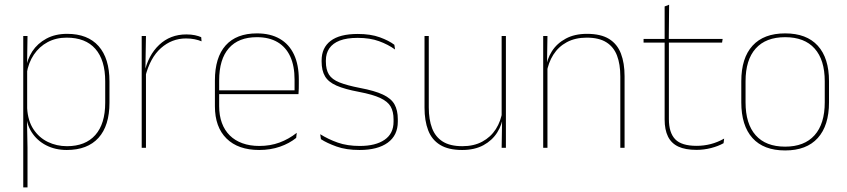

<svg xmlns="http://www.w3.org/2000/svg" viewBox="-20 -642 3680 834"><path d="M270 9.5Q220 9.5 180.2 -11Q140.5 -31.5 117 -68.5Q93.5 -105.5 93 -155.5H87L98 -172Q101 -117.5 125.2 -80.8Q149.5 -44 187.8 -25.5Q226 -7 271 -7Q351 -7 394 -55.5Q437 -104 437 -196V-288.5Q437 -381 394.2 -429.8Q351.5 -478.5 269.5 -478.5Q223.5 -478.5 187 -459Q150.5 -439.5 127 -404.5Q103.5 -369.5 96 -323L87 -341.5H92.5Q97.5 -384 120.2 -418.8Q143 -453.5 181.5 -474.2Q220 -495 271.5 -495Q361 -495 408.2 -441.8Q455.5 -388.5 455.5 -288.5V-196Q455.5 -96 407.8 -43.2Q360 9.5 270 9.5ZM81 172V-485.5H99.5L97.5 -356L98 -346.5V-138L97 -130.5L99.5 0V172Z M611 -308.5 601.5 -320.5 607 -325Q623.5 -402 671.5 -447.2Q719.5 -492.5 789.5 -492.5Q810.5 -492.5 826.8 -489Q843 -485.5 854 -480.5L855.5 -462.5Q842.5 -468 825.5 -471.5Q808.5 -475 788 -475Q726.5 -475 679.2 -433.2Q632 -391.5 611 -308.5ZM595.5 0V-485.5H614L611.5 -335L614 -332.5V0Z M1106 9.5Q1014.5 9.5 964 -40.2Q913.5 -90 913.5 -180.5V-292.5Q913.5 -392.5 960.2 -444.8Q1007 -497 1096 -497Q1154.5 -497 1195.2 -473.5Q1236 -450 1257 -405.2Q1278 -360.5 1278 -296.5V-279.5Q1278 -268.5 1277.8 -257.5Q1277.5 -246.5 1276.5 -233H1259.5Q1259.5 -250.5 1259.5 -266.5Q1259.5 -282.5 1259.5 -296Q1259.5 -355.5 1240.8 -396.5Q1222 -437.5 1185.5 -459Q1149 -480.5 1096 -480.5Q1016 -480.5 974 -432.5Q932 -384.5 932 -292.5V-243.5V-239.5V-181Q932 -140 943.8 -108Q955.5 -76 978 -53.8Q1000.5 -31.5 1033 -19.8Q1065.5 -8 1106.5 -8Q1154 -8 1194 -22.8Q1234 -37.5 1269 -65L1266.5 -43Q1237 -19 1196 -4.8Q1155 9.5 1106 9.5ZM922 -233V-249.5H1270V-233Z M1542 9.5Q1483.5 9.5 1441.8 -5.5Q1400 -20.5 1374 -37.5L1371 -59Q1406 -37 1447.2 -22.5Q1488.5 -8 1543 -8Q1611.5 -8 1650.5 -34.8Q1689.5 -61.5 1689.5 -113.5V-123.5Q1689.5 -157 1677 -179Q1664.5 -201 1632 -216.2Q1599.5 -231.5 1539 -243Q1477.5 -254.5 1442 -270Q1406.5 -285.5 1391.8 -310.5Q1377 -335.5 1377 -374.5V-379.5Q1377 -434.5 1416.2 -464.5Q1455.5 -494.5 1534 -494.5Q1590 -494.5 1629.8 -480Q1669.5 -465.5 1693 -447.5L1696 -427Q1665.5 -449 1626.2 -463.2Q1587 -477.5 1533.5 -477.5Q1486.5 -477.5 1456 -465.8Q1425.5 -454 1410.5 -432Q1395.5 -410 1395.5 -379.5V-374.5Q1395.5 -339.5 1408.8 -318.2Q1422 -297 1454.5 -284Q1487 -271 1543.5 -260Q1607.5 -248 1643.2 -231.2Q1679 -214.5 1693.5 -188.8Q1708 -163 1708 -124.5V-113.5Q1708 -54 1664.2 -22.2Q1620.5 9.5 1542 9.5Z M1842.5 -485.5V-175.5Q1842.5 -123 1856.8 -85.2Q1871 -47.5 1903 -27.2Q1935 -7 1988.5 -7Q2038.5 -7 2075 -26.8Q2111.5 -46.5 2133.8 -81.2Q2156 -116 2162.5 -160.5L2171.5 -141.5H2166Q2161.5 -101 2139.8 -66.5Q2118 -32 2079.8 -11.2Q2041.5 9.5 1987.5 9.5Q1927.5 9.5 1891.5 -12.8Q1855.5 -35 1839.8 -76.2Q1824 -117.5 1824 -174.5V-485.5ZM2177.5 -485.5V0H2159L2161 -127H2159V-485.5Z M2674.5 0V-310Q2674.5 -363 2660.2 -400.5Q2646 -438 2614 -458.2Q2582 -478.5 2528.5 -478.5Q2479 -478.5 2442.2 -458.8Q2405.5 -439 2383.5 -404.2Q2361.5 -369.5 2354.5 -325L2345.5 -344H2351Q2355.5 -385 2377.2 -419.2Q2399 -453.5 2437.5 -474.2Q2476 -495 2529.5 -495Q2590 -495 2625.8 -472.8Q2661.5 -450.5 2677.2 -409.2Q2693 -368 2693 -311V0ZM2339.5 0V-485.5H2358L2356 -358.5H2358V0Z M3005.5 9Q2957 9 2926.5 -5.2Q2896 -19.5 2881.5 -49Q2867 -78.5 2867 -123V-462.5H2885.5V-124.5Q2885.5 -65.5 2913 -37Q2940.5 -8.5 3006 -8.5Q3037 -8.5 3067.2 -16.2Q3097.5 -24 3125.5 -40L3123 -20Q3100 -7 3068.8 1Q3037.5 9 3005.5 9ZM2775.5 -457V-473H3119L3116.5 -457ZM2867 -468V-614L2886.5 -621.5L2885 -468Z M3390.5 11.5Q3297 11.5 3248.5 -42.5Q3200 -96.5 3200 -197.5V-289Q3200 -390 3248.8 -443.5Q3297.5 -497 3390.5 -497Q3483.5 -497 3532.2 -443.5Q3581 -390 3581 -289V-197.5Q3581 -96.5 3532.2 -42.5Q3483.5 11.5 3390.5 11.5ZM3390.5 -5Q3474 -5 3518.2 -54.5Q3562.5 -104 3562.5 -197.5V-289Q3562.5 -382 3518.5 -431.2Q3474.5 -480.5 3390.5 -480.5Q3306.5 -480.5 3262.5 -431.2Q3218.5 -382 3218.5 -289V-197.5Q3218.5 -104 3262.5 -54.5Q3306.5 -5 3390.5 -5Z"/></svg>

Font: Anek Telugu Thin
Style: Regular
Weight: 250
Version: Version 1.003